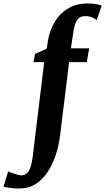

<svg xmlns="http://www.w3.org/2000/svg" viewBox="-147 -835 606 1106"><path d="M129.5 -602Q137 -646.5 155.5 -685Q174 -723.5 202.5 -752.8Q231 -782 269.2 -798.5Q307.5 -815 354 -815Q374.5 -815 397 -812.8Q419.5 -810.5 439 -803L410 -719.5Q401 -726.5 384.8 -734.2Q368.5 -742 344 -742Q318 -742 304.2 -728.2Q290.5 -714.5 284 -690.5Q277.5 -666.5 273 -634L261.5 -556.5H366.5L353 -477H251L199.5 -57.5Q192.5 0 174.8 55.2Q157 110.5 128.2 154.5Q99.5 198.5 58.5 224.8Q17.5 251 -36.5 251Q-62 251 -88.2 247.5Q-114.5 244 -127 241L-100 152.5Q-96.5 154 -82.5 159.5Q-68.5 165 -51.8 170Q-35 175 -23.5 175Q-6 175 6.5 164.2Q19 153.5 27.5 131.2Q36 109 40.5 75L107.5 -477H45.5L55 -524.5L122 -554.5Z"/></svg>

Font: Merriweather Light 18pt ExtraBold
Style: Italic
Weight: 800
Italic angle: -7.8°
Version: Version 2.101